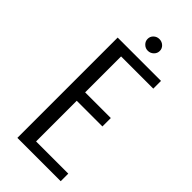

<svg xmlns="http://www.w3.org/2000/svg" viewBox="-229 -755 800 800"><g transform="rotate(45 171.0 -355.0)"><path d="M62.7 0V-591H318.1V-545.5H128.3V-333.7H279.6V-284.2H128.3V-44.6H318.1V0ZM190.2 -640.8Q175.7 -640.8 165.2 -651.1Q154.7 -661.3 154.7 -675.5Q154.7 -690 165.2 -699.9Q175.7 -709.7 190.2 -709.7Q205 -709.7 215.7 -699.9Q226.3 -690 226.3 -675.6Q226.3 -661.3 215.7 -651.1Q205 -640.8 190.2 -640.8Z"/></g></svg>

Font: Alumni Sans SC Thin
Style: Regular
Weight: 100
Designer: Robert E. Leuschke
Foundry: Robert E. Leuschke
Version: Version 1.018